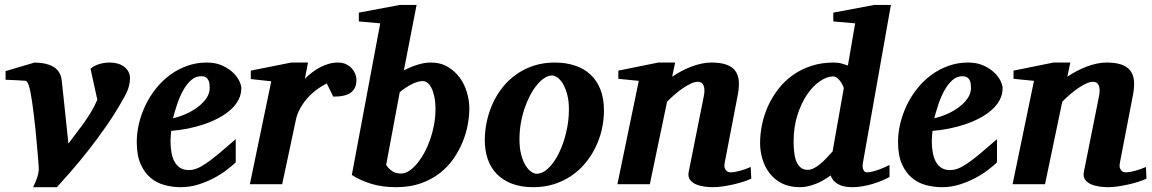

<svg xmlns="http://www.w3.org/2000/svg" viewBox="-20 -757 4735 789"><path d="M514.2 -436Q514.2 -423.3 511.7 -411.6Q509.3 -399.9 505.9 -390.1Q502.4 -380.4 498.5 -372.8Q494.6 -365.2 492.2 -360.8Q458.5 -299.3 419.9 -243.4Q381.3 -187.5 343.5 -139.6Q305.7 -91.8 272 -53.2Q238.3 -14.6 213.9 12.2H116.2Q128.9 -13.7 134.5 -33Q140.1 -52.2 139.2 -68.8Q139.2 -70.3 138.2 -83.7Q137.2 -97.2 135.5 -118.2Q133.8 -139.2 131.3 -166.3Q128.9 -193.4 126 -222.2Q123 -251 119.6 -280.3Q116.2 -309.6 112.5 -334.7Q108.9 -359.9 105 -379.6Q101.1 -399.4 97.2 -409.2Q94.7 -414.6 93 -418Q91.3 -421.4 88.9 -423.1Q86.4 -424.8 82.5 -425.3Q78.6 -425.8 71.8 -425.8Q61.5 -426.3 50.3 -427.2Q40.5 -427.7 28.1 -428.2Q15.6 -428.7 2.9 -429.2V-464.8L122.1 -500Q173.8 -499 201.9 -481Q230 -462.9 233.9 -424.8L261.2 -167Q279.3 -191.9 296.6 -214.1Q314 -236.3 329.1 -258.1Q344.2 -279.8 357.2 -301.8Q370.1 -323.7 379.9 -347.2L352.1 -474.1Q364.7 -486.3 386.2 -493.2Q407.7 -500 431.2 -500Q448.7 -500 463.9 -495.6Q479 -491.2 490.2 -482.7Q501.5 -474.1 507.8 -462.4Q514.2 -450.7 514.2 -436Z M841.8 -396Q841.8 -404.8 840.6 -413.3Q839.4 -421.9 835.7 -428.7Q832 -435.5 825 -439.7Q817.9 -443.8 806.6 -443.8Q783.2 -443.8 764.9 -427.2Q746.6 -410.6 732.4 -385Q718.3 -359.4 708 -328.9Q697.8 -298.3 690.9 -271Q716.8 -276.9 743.7 -288.6Q770.5 -300.3 792.2 -316.7Q814 -333 827.9 -353Q841.8 -373 841.8 -396ZM971.7 -395Q971.7 -368.7 959.7 -346.2Q947.8 -323.7 926.8 -305.2Q905.8 -286.6 877.7 -271.7Q849.6 -256.8 817.6 -246.1Q785.6 -235.4 751.2 -228.5Q716.8 -221.7 683.6 -219.2Q682.6 -210 681.6 -198.2Q680.7 -186.5 680.7 -178.2Q680.7 -152.3 684.6 -130.4Q688.5 -108.4 697.3 -92.3Q706.1 -76.2 720.5 -67.1Q734.9 -58.1 755.9 -58.1Q772 -58.1 788.6 -64.5Q805.2 -70.8 827.1 -85.7Q849.1 -100.6 878.4 -125Q907.7 -149.4 948.7 -185.1V-89.8Q934.1 -75.7 910.6 -57.9Q887.2 -40 857.4 -24.4Q827.6 -8.8 793.5 1.7Q759.3 12.2 722.7 12.2Q689.9 12.2 657.7 3.9Q625.5 -4.4 599.9 -25.4Q574.2 -46.4 558.1 -82.3Q542 -118.2 542 -173.8Q542 -211.9 551.5 -251Q561 -290 578.6 -326.2Q596.2 -362.3 621.6 -394Q647 -425.8 679 -449.2Q710.9 -472.7 749 -486.3Q787.1 -500 829.6 -500Q866.2 -500 893.1 -487.8Q919.9 -475.6 937.5 -458.7Q955.1 -441.9 963.4 -424.1Q971.7 -406.2 971.7 -395Z M1444.8 -429.2Q1444.8 -394.5 1422.9 -377.2Q1400.9 -359.9 1349.6 -359.9L1322.8 -414.1Q1299.3 -402.3 1278.1 -386Q1256.8 -369.6 1240.2 -350.1Q1223.6 -330.6 1211.9 -308.6Q1200.2 -286.6 1195.8 -264.2L1139.6 0H1006.8L1094.7 -422.9L1010.7 -432.1V-466.8L1176.8 -500H1245.6L1232.9 -433.1Q1246.1 -446.8 1262 -459Q1277.8 -471.2 1295.4 -480.5Q1313 -489.7 1331.5 -494.9Q1350.1 -500 1368.7 -500Q1388.2 -500 1402.6 -492.9Q1417 -485.8 1426.3 -475.3Q1435.5 -464.8 1440.2 -452.4Q1444.8 -439.9 1444.8 -429.2Z M1769.5 -307.1Q1769.5 -338.4 1764.6 -360.6Q1759.8 -382.8 1752.2 -397Q1744.6 -411.1 1735.6 -417.5Q1726.6 -423.8 1717.8 -423.8Q1696.8 -423.8 1671.1 -410.6Q1645.5 -397.5 1622.6 -377.9L1566.9 -79.1Q1574.7 -66.4 1589.6 -55.2Q1604.5 -43.9 1627.9 -43.9Q1644.5 -43.9 1661.4 -54.9Q1678.2 -65.9 1693.8 -84.7Q1709.5 -103.5 1723.4 -128.9Q1737.3 -154.3 1747.6 -183.6Q1757.8 -212.9 1763.7 -244.4Q1769.5 -275.9 1769.5 -307.1ZM1908.7 -311Q1908.7 -281.2 1902.3 -245.6Q1896 -210 1881.3 -174.1Q1866.7 -138.2 1843.5 -104.7Q1820.3 -71.3 1786.9 -45.2Q1753.4 -19 1708.7 -3.4Q1664.1 12.2 1606.9 12.2Q1552.2 12.2 1507.1 -1.2Q1461.9 -14.6 1425.8 -38.1L1542.5 -661.1L1454.6 -668.9V-705.1L1623.5 -736.8H1691.9L1639.6 -467.8Q1667 -481.9 1695.6 -491Q1724.1 -500 1750.5 -500Q1790.5 -500 1820.3 -482.2Q1850.1 -464.4 1869.9 -437Q1889.6 -409.7 1899.2 -376Q1908.7 -342.3 1908.7 -311Z M2317.9 -307.1Q2317.9 -343.8 2310.5 -370.1Q2303.2 -396.5 2292.7 -413.6Q2282.2 -430.7 2270.3 -438.7Q2258.3 -446.8 2249 -446.8Q2233.9 -446.8 2218 -436.8Q2202.1 -426.8 2187.3 -408.9Q2172.4 -391.1 2159.2 -366.5Q2146 -341.8 2136 -312.7Q2126 -283.7 2120.4 -251.2Q2114.7 -218.8 2114.7 -185.1Q2114.7 -146.5 2122.3 -119.4Q2129.9 -92.3 2140.9 -75.4Q2151.9 -58.6 2163.6 -50.8Q2175.3 -43 2184.1 -43Q2210.4 -43 2234.6 -66.9Q2258.8 -90.8 2277.3 -128.9Q2295.9 -167 2306.9 -213.9Q2317.9 -260.7 2317.9 -307.1ZM2461.9 -303.2Q2461.9 -263.7 2453.1 -225.1Q2444.3 -186.5 2427.2 -151.6Q2410.2 -116.7 2385.3 -86.7Q2360.4 -56.6 2328.1 -34.7Q2295.9 -12.7 2256.6 -0.2Q2217.3 12.2 2171.9 12.2Q2120.6 12.2 2083 -2.4Q2045.4 -17.1 2020.8 -42.7Q1996.1 -68.4 1984.1 -103.8Q1972.2 -139.2 1972.2 -181.2Q1972.2 -220.2 1980.7 -259Q1989.3 -297.9 2005.6 -333.5Q2022 -369.1 2046.4 -399.4Q2070.8 -429.7 2102.8 -452.1Q2134.8 -474.6 2174.1 -487.3Q2213.4 -500 2259.8 -500Q2305.7 -500 2343 -487.5Q2380.4 -475.1 2406.7 -450.4Q2433.1 -425.8 2447.5 -388.9Q2461.9 -352.1 2461.9 -303.2Z M3067.4 -22.9Q3054.2 -16.6 3034.7 -10.3Q3015.1 -3.9 2993.4 1Q2971.7 5.9 2950 9Q2928.2 12.2 2911.1 12.2Q2894.5 12.2 2875.2 9.8Q2856 7.3 2840.1 0.5Q2824.2 -6.3 2815.2 -18.6Q2806.2 -30.8 2810.1 -50.8L2871.1 -356Q2875 -374 2874.8 -386.5Q2874.5 -398.9 2870.8 -406.7Q2867.2 -414.6 2861.1 -417.7Q2855 -420.9 2847.2 -420.9Q2835.4 -420.9 2820.3 -414.1Q2805.2 -407.2 2788.3 -396Q2771.5 -384.8 2754.2 -369.9Q2736.8 -355 2721.2 -338.9L2650.4 0H2517.1L2605 -424.8L2521 -433.1V-466.8L2685.1 -500H2754.4L2742.2 -441.9Q2760.3 -454.1 2780.5 -464.8Q2800.8 -475.6 2821.5 -483.4Q2842.3 -491.2 2863 -495.6Q2883.8 -500 2903.3 -500Q2940.4 -500 2964.6 -491.5Q2988.8 -482.9 3001.2 -466.3Q3013.7 -449.7 3015.9 -425.3Q3018.1 -400.9 3012.2 -369.1L2958 -87.9Q2955.6 -75.7 2957.8 -68.1Q2960 -60.5 2964.1 -56.2Q2968.3 -51.8 2973.1 -50.3Q2978 -48.8 2981.9 -48.8Q2997.6 -48.8 3020 -54.9Q3042.5 -61 3064.9 -70.8Z M3447.3 -394Q3447.8 -396 3444.3 -403.8Q3440.9 -411.6 3435.1 -420.4Q3429.2 -429.2 3421.1 -436Q3413.1 -442.9 3404.3 -442.9Q3377.9 -442.9 3349.4 -423.3Q3320.8 -403.8 3296.6 -368.4Q3272.5 -333 3256.8 -283.7Q3241.2 -234.4 3241.2 -174.8Q3241.2 -114.3 3255.9 -86.7Q3270.5 -59.1 3298.3 -59.1Q3311 -59.1 3324 -65.4Q3336.9 -71.8 3349.9 -82.5Q3362.8 -93.3 3375.7 -106.7Q3388.7 -120.1 3401.4 -134.8ZM3526.4 -89.8Q3523.9 -77.6 3525.1 -69.6Q3526.4 -61.5 3529.1 -56.9Q3531.7 -52.2 3535.6 -50.5Q3539.6 -48.8 3542.5 -48.8Q3552.7 -48.8 3565.4 -52Q3578.1 -55.2 3591.1 -59.8Q3604 -64.5 3615.5 -69.6Q3627 -74.7 3635.3 -79.1V-29.8Q3622.6 -22.5 3604.5 -14.9Q3586.4 -7.3 3565.9 -1.2Q3545.4 4.9 3524.2 8.5Q3502.9 12.2 3483.4 12.2Q3445.3 12.2 3423.3 -0.5Q3401.4 -13.2 3393.1 -36.1Q3379.9 -25.9 3364.5 -17.1Q3349.1 -8.3 3332.8 -1.7Q3316.4 4.9 3299.8 8.5Q3283.2 12.2 3267.1 12.2Q3223.6 12.2 3192.6 -3.9Q3161.6 -20 3141.8 -46.1Q3122.1 -72.3 3112.8 -104.5Q3103.5 -136.7 3103.5 -168.9Q3103.5 -207 3111.8 -246.6Q3120.1 -286.1 3137 -322.8Q3153.8 -359.4 3179 -391.8Q3204.1 -424.3 3237.8 -448.2Q3271.5 -472.2 3313.7 -486.1Q3356 -500 3406.2 -500Q3424.8 -500 3439.7 -495.6Q3454.6 -491.2 3464.4 -487.8L3494.1 -661.1L3404.3 -668.9V-705.1L3573.2 -736.8H3641.1Z M3970.2 -396Q3970.2 -404.8 3969 -413.3Q3967.8 -421.9 3964.1 -428.7Q3960.4 -435.5 3953.4 -439.7Q3946.3 -443.8 3935.1 -443.8Q3911.6 -443.8 3893.3 -427.2Q3875 -410.6 3860.8 -385Q3846.7 -359.4 3836.4 -328.9Q3826.2 -298.3 3819.3 -271Q3845.2 -276.9 3872.1 -288.6Q3898.9 -300.3 3920.7 -316.7Q3942.4 -333 3956.3 -353Q3970.2 -373 3970.2 -396ZM4100.1 -395Q4100.1 -368.7 4088.1 -346.2Q4076.2 -323.7 4055.2 -305.2Q4034.2 -286.6 4006.1 -271.7Q3978 -256.8 3946 -246.1Q3914.1 -235.4 3879.6 -228.5Q3845.2 -221.7 3812 -219.2Q3811 -210 3810.1 -198.2Q3809.1 -186.5 3809.1 -178.2Q3809.1 -152.3 3813 -130.4Q3816.9 -108.4 3825.7 -92.3Q3834.5 -76.2 3848.9 -67.1Q3863.3 -58.1 3884.3 -58.1Q3900.4 -58.1 3917 -64.5Q3933.6 -70.8 3955.6 -85.7Q3977.5 -100.6 4006.8 -125Q4036.1 -149.4 4077.1 -185.1V-89.8Q4062.5 -75.7 4039.1 -57.9Q4015.6 -40 3985.8 -24.4Q3956.1 -8.8 3921.9 1.7Q3887.7 12.2 3851.1 12.2Q3818.4 12.2 3786.1 3.9Q3753.9 -4.4 3728.3 -25.4Q3702.6 -46.4 3686.5 -82.3Q3670.4 -118.2 3670.4 -173.8Q3670.4 -211.9 3679.9 -251Q3689.5 -290 3707 -326.2Q3724.6 -362.3 3750 -394Q3775.4 -425.8 3807.4 -449.2Q3839.4 -472.7 3877.4 -486.3Q3915.5 -500 3958 -500Q3994.6 -500 4021.5 -487.8Q4048.3 -475.6 4065.9 -458.7Q4083.5 -441.9 4091.8 -424.1Q4100.1 -406.2 4100.1 -395Z M4691.4 -22.9Q4678.2 -16.6 4658.7 -10.3Q4639.2 -3.9 4617.4 1Q4595.7 5.9 4574 9Q4552.2 12.2 4535.2 12.2Q4518.6 12.2 4499.3 9.8Q4480 7.3 4464.1 0.5Q4448.2 -6.3 4439.2 -18.6Q4430.2 -30.8 4434.1 -50.8L4495.1 -356Q4499 -374 4498.8 -386.5Q4498.5 -398.9 4494.9 -406.7Q4491.2 -414.6 4485.1 -417.7Q4479 -420.9 4471.2 -420.9Q4459.5 -420.9 4444.3 -414.1Q4429.2 -407.2 4412.4 -396Q4395.5 -384.8 4378.2 -369.9Q4360.8 -355 4345.2 -338.9L4274.4 0H4141.1L4229 -424.8L4145 -433.1V-466.8L4309.1 -500H4378.4L4366.2 -441.9Q4384.3 -454.1 4404.5 -464.8Q4424.8 -475.6 4445.6 -483.4Q4466.3 -491.2 4487.1 -495.6Q4507.8 -500 4527.3 -500Q4564.5 -500 4588.6 -491.5Q4612.8 -482.9 4625.2 -466.3Q4637.7 -449.7 4639.9 -425.3Q4642.1 -400.9 4636.2 -369.1L4582 -87.9Q4579.6 -75.7 4581.8 -68.1Q4584 -60.5 4588.1 -56.2Q4592.3 -51.8 4597.2 -50.3Q4602.1 -48.8 4606 -48.8Q4621.6 -48.8 4644 -54.9Q4666.5 -61 4689 -70.8Z"/></svg>

Font: Charis SIL CyrE
Style: Bold Italic
Weight: 700
Italic angle: -11°
Foundry: SIL International
Version: Version 5.000